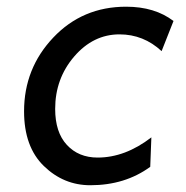

<svg xmlns="http://www.w3.org/2000/svg" viewBox="-20 -543 559 576"><path d="M251 12.7Q170.9 12.7 111.6 -44.9Q52.2 -102.5 52.2 -209Q52.2 -337.9 139.9 -430.4Q227.5 -522.9 358.4 -522.9Q444.3 -522.9 500.5 -480L464.8 -389.6Q410.6 -439.9 338.4 -439.9Q259.8 -439.9 202.6 -373.5Q145.5 -307.1 145.5 -216.3Q145.5 -146 180.7 -108.2Q215.8 -70.3 272.9 -70.3Q355.5 -70.3 434.1 -130.9L430.7 -42.5Q355 12.7 251 12.7Z"/></svg>

Font: Cadman
Style: Italic
Weight: 400
Italic angle: -12°
Designer: Paul James MIller
Foundry: High-Logic / Made with FontCreator
Version: Version 2.114;March 28, 2021;FontCreator 13.0.0.2683 64-bit